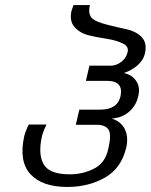

<svg xmlns="http://www.w3.org/2000/svg" viewBox="-20 -740 597 760"><path d="M480 -157Q461 -75 397 -38Q332 0 246 0Q147 0 100 -51Q54 -102 76 -201Q81 -222 94 -247H164Q153 -225 147 -205Q129 -128 154 -88Q177 -50 256 -50Q309 -50 353 -73Q396 -95 408 -148Q422 -207 410 -226Q398 -246 363 -246H280L294 -306H376Q445 -306 457 -359Q470 -420 403 -420H320L334 -480H418Q440 -480 460 -495Q479 -509 485 -533Q491 -556 466 -568Q442 -580 405 -586Q354 -594 332 -600Q296 -609 275 -633Q254 -657 263 -697Q268 -713 271 -720H336Q327 -683 346 -666Q362 -653 405 -642Q444 -632 482 -624Q518 -616 540 -594Q563 -571 554 -530Q548 -502 524 -481Q501 -461 470 -451Q504 -444 520 -418Q536 -393 527 -358Q518 -320 489 -296Q461 -273 422 -271Q459 -259 474 -229Q489 -199 480 -157Z"/></svg>

Font: Miedinger
Style: Italic
Weight: 400
Italic angle: -13°
Version: Version 001.000